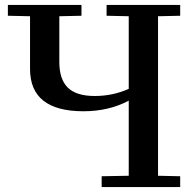

<svg xmlns="http://www.w3.org/2000/svg" viewBox="-20 -760 782 780"><path d="M712 -44 622 -46V-694L712 -696V-740H413V-696L503 -694V-399Q438 -370 365 -370Q290 -370 255.5 -404Q221 -438 221 -508V-694L311 -696V-740H12V-696L102 -694V-480Q102 -308 319 -308Q422 -308 503 -351Q517 -358 532 -368V-414L503 -399V-46L393 -44V0H712Z"/></svg>

Font: Minipax
Style: Bold
Weight: 500
Designer: Raphaël Ronot, Igor Stepanchenko (Cyrillic)
Foundry: steppetype
Version: Version 1.002